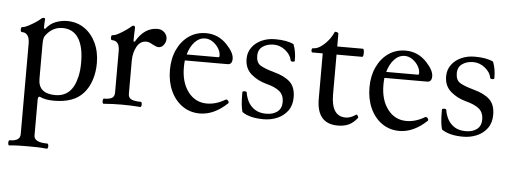

<svg xmlns="http://www.w3.org/2000/svg" viewBox="-50 -629 2765 1039"><g transform="rotate(5 1332.5 -110.0)"><path d="M28 273Q24 273 22.5 266Q21 259 22.5 252Q24 245 28 245Q85 245 85 207V-284Q85 -344 43 -344Q36 -344 36 -357.5Q36 -371 43 -371Q54 -371 73.5 -381Q93 -391 111.5 -403Q130 -415 136 -421Q146 -431 154 -431Q162 -431 162 -425Q161 -412 160.5 -400Q160 -388 160 -375L167 -372Q190 -402 221 -413.5Q252 -425 282 -425Q335 -425 375.5 -397.5Q416 -370 439 -321.5Q462 -273 462 -211Q462 -162 448 -119.5Q434 -77 408 -48Q357 11 248 11Q199 11 170 -4Q160 -4 160 12V207Q160 245 232 245Q237 245 238.5 252Q240 259 238.5 266Q237 273 232 273Q200 270 179.5 269.5Q159 269 130 269Q101 269 80.5 269.5Q60 270 28 273ZM253 -20Q320 -20 351 -79Q362 -100 369.5 -132Q377 -164 377 -208Q377 -294 347.5 -339.5Q318 -385 261 -385Q206 -385 170 -336Q160 -325 160 -290V-100Q160 -20 253 -20Z M517 4Q513 4 511.5 -3Q510 -10 511.5 -17Q513 -24 517 -24Q546 -24 560 -32Q574 -40 574 -62V-288Q574 -343 533 -343Q526 -343 526 -356.5Q526 -370 533 -370Q546 -370 566 -381Q586 -392 604.5 -405Q623 -418 629 -424Q636 -431 642 -431Q651 -431 651 -419Q650 -401 649.5 -383Q649 -365 649 -347L656 -345Q701 -425 773 -425Q796 -425 811 -410Q826 -395 826 -376Q826 -357 814.5 -342Q803 -327 786 -327Q776 -327 753 -339Q742 -346 733.5 -348.5Q725 -351 719 -351Q685 -351 667 -317.5Q649 -284 649 -241V-62Q649 -40 666 -32Q683 -24 717 -24Q721 -24 722.5 -17Q724 -10 722.5 -3Q721 4 717 4Q692 2 667 1Q642 0 616 0Q591 0 566.5 1Q542 2 517 4Z M1040 11Q987 11 946 -17.5Q905 -46 882 -96Q859 -146 859 -210Q859 -273 882 -321.5Q905 -370 945 -397.5Q985 -425 1037 -425Q1106 -425 1154 -372Q1192 -331 1192 -299Q1192 -268 1167 -268H935Q933 -250 933 -230Q933 -148 972 -97Q1011 -46 1074 -46Q1123 -46 1172 -75Q1180 -80 1187 -71Q1194 -62 1189 -57Q1117 11 1040 11ZM1035 -396Q1003 -396 978.5 -370Q954 -344 942 -301H1113Q1120 -301 1120 -309Q1120 -330 1107.5 -350Q1095 -370 1075.5 -383Q1056 -396 1035 -396Z M1387 12Q1311 12 1270 -17Q1265 -34 1262.5 -57Q1260 -80 1260 -123Q1260 -130 1272 -130Q1284 -130 1284 -123Q1287 -100 1299.5 -75.5Q1312 -51 1336.5 -35Q1361 -19 1398 -19Q1436 -19 1459 -37Q1482 -55 1482 -89Q1482 -128 1457.5 -148Q1433 -168 1386 -180Q1337 -193 1302 -223.5Q1267 -254 1267 -306Q1267 -341 1286.5 -368Q1306 -395 1339 -410Q1372 -425 1412 -425Q1476 -425 1513 -407Q1521 -386 1524.5 -365.5Q1528 -345 1528 -319Q1528 -312 1517 -312Q1506 -312 1505 -319Q1500 -348 1471 -371.5Q1442 -395 1407 -395Q1372 -395 1347.5 -378Q1323 -361 1323 -327Q1323 -290 1346.5 -275.5Q1370 -261 1421 -247Q1480 -231 1509.5 -203Q1539 -175 1539 -120Q1539 -76 1517 -46.5Q1495 -17 1460.5 -2.5Q1426 12 1387 12Z M1790 11Q1675 11 1675 -124V-371H1620Q1613 -371 1613 -382.5Q1613 -394 1620 -394Q1641 -394 1662 -408.5Q1683 -423 1701 -445Q1719 -467 1728 -489Q1731 -496 1741 -492Q1750 -490 1750 -484V-415H1889Q1894 -415 1895.5 -404Q1897 -393 1895.5 -382Q1894 -371 1889 -371H1750V-155Q1750 -36 1828 -36Q1855 -36 1882 -55Q1888 -60 1893 -51Q1898 -42 1896 -40Q1874 -12 1849 -0.5Q1824 11 1790 11Z M2124 11Q2071 11 2030 -17.5Q1989 -46 1966 -96Q1943 -146 1943 -210Q1943 -273 1966 -321.5Q1989 -370 2029 -397.5Q2069 -425 2121 -425Q2190 -425 2238 -372Q2276 -331 2276 -299Q2276 -268 2251 -268H2019Q2017 -250 2017 -230Q2017 -148 2056 -97Q2095 -46 2158 -46Q2207 -46 2256 -75Q2264 -80 2271 -71Q2278 -62 2273 -57Q2201 11 2124 11ZM2119 -396Q2087 -396 2062.5 -370Q2038 -344 2026 -301H2197Q2204 -301 2204 -309Q2204 -330 2191.5 -350Q2179 -370 2159.5 -383Q2140 -396 2119 -396Z M2471 12Q2395 12 2354 -17Q2349 -34 2346.5 -57Q2344 -80 2344 -123Q2344 -130 2356 -130Q2368 -130 2368 -123Q2371 -100 2383.5 -75.5Q2396 -51 2420.5 -35Q2445 -19 2482 -19Q2520 -19 2543 -37Q2566 -55 2566 -89Q2566 -128 2541.5 -148Q2517 -168 2470 -180Q2421 -193 2386 -223.5Q2351 -254 2351 -306Q2351 -341 2370.5 -368Q2390 -395 2423 -410Q2456 -425 2496 -425Q2560 -425 2597 -407Q2605 -386 2608.5 -365.5Q2612 -345 2612 -319Q2612 -312 2601 -312Q2590 -312 2589 -319Q2584 -348 2555 -371.5Q2526 -395 2491 -395Q2456 -395 2431.5 -378Q2407 -361 2407 -327Q2407 -290 2430.5 -275.5Q2454 -261 2505 -247Q2564 -231 2593.5 -203Q2623 -175 2623 -120Q2623 -76 2601 -46.5Q2579 -17 2544.5 -2.5Q2510 12 2471 12Z"/></g></svg>

Font: Junicode
Style: Regular
Weight: 400
Designer: Peter S. Baker
Version: Version 2.100; ttfautohint (v1.8.4)